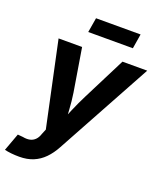

<svg xmlns="http://www.w3.org/2000/svg" viewBox="-183 -831 966 1143"><g transform="rotate(20 300.5 -259.5)"><path d="M-16.6 196.8 24.4 85.4 57.6 88.4Q82.5 93.3 102.1 89.1Q121.6 85 135.7 71Q149.9 57.1 157.7 32.7L170.9 0.5L56.6 -535.6H205.6L250.5 -262.2Q258.3 -211.4 261.2 -160.4Q264.2 -109.4 268.6 -55.2H232.4Q254.4 -109.4 276.1 -160.6Q297.9 -211.9 323.2 -262.2L461.4 -535.6H618.2L287.6 69.3Q264.2 112.8 234.1 143.6Q204.1 174.3 165.5 190.4Q127 206.5 76.7 206.5Q50.3 206.5 25.6 203.9Q1 201.2 -16.6 196.8ZM507.3 -724.6 492.2 -631.8H209.5L225.1 -724.6Z"/></g></svg>

Font: Inter 20pt
Style: Bold Italic
Weight: 700
Italic angle: -9.3988°
Version: Version 4.001;git-66647c0bb